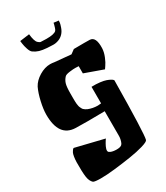

<svg xmlns="http://www.w3.org/2000/svg" viewBox="-241 -796 1032 1197"><g transform="rotate(-30 275.0 -197.0)"><path d="M108.9 -689 177.7 -698.2Q183.6 -644.5 198.7 -631.3Q209.5 -621.6 215.3 -620.6Q221.2 -619.6 256.8 -619.1Q313 -618.7 328.6 -634.3Q333 -638.7 337.2 -651.1Q341.3 -663.6 343.8 -673.8L345.7 -684.1L380.9 -679.7Q380.9 -673.8 379.9 -664.6Q378.9 -655.3 371.1 -633.1Q363.3 -610.8 349.1 -595.7Q334.5 -580.1 314.7 -572.8Q294.9 -565.4 275.4 -565.9Q255.9 -566.4 232.9 -567.9Q200.2 -570.3 179.7 -576.4Q159.2 -582.5 140.6 -595.7Q129.4 -603.5 121.6 -627Q113.8 -650.4 111.3 -669.9ZM344.2 -457.5 373.5 -479Q464.8 -480 488.3 -479Q531.7 -477.1 528.8 -395.5Q527.8 -367.7 515.1 -336.7Q502.4 -305.7 490.2 -289.1L478.5 -272L346.2 -319.3V-371.1Q336.9 -371.6 322.8 -372.1Q308.6 -372.6 281.2 -369.1Q253.9 -365.7 245.6 -357.4Q230 -341.3 223.1 -319.8Q216.3 -298.3 216.3 -249.5Q216.3 -243.7 216.3 -229.5Q216.3 -215.3 216.3 -210Q216.3 -204.6 216.6 -192.9Q216.8 -181.2 217.5 -176.3Q218.3 -171.4 219.7 -162.1Q221.2 -152.8 223.4 -148.4Q225.6 -144 228.8 -137.2Q231.9 -130.4 236.1 -126.7Q240.2 -123 246.1 -118.9Q252 -114.7 258.8 -111.8Q291.5 -98.6 327.1 -98.6Q337.4 -98.6 351.1 -100.6V-219.7Q384.3 -220.7 411.4 -217.3Q438.5 -213.9 453.4 -208.5Q468.3 -203.1 478.5 -197.5Q488.8 -191.9 492.2 -187.5L495.1 -183.6Q490.7 199.2 479.5 237.3Q476.1 248 434.3 260.5Q392.6 272.9 335.7 281.7Q278.8 290.5 218 297.4Q157.2 304.2 115.7 304Q74.2 303.7 63 297.4Q44.4 281.2 39.6 246.6Q34.7 211.9 35.6 142.1Q36.1 119.6 39.1 102.1Q42 84.5 46.4 75.9Q50.8 67.4 54.9 62.3Q59.1 57.1 62 55.7L64.9 54.7L267.6 104Q266.6 105.5 264.9 107.7Q263.2 109.9 258.8 116.9Q254.4 124 250.5 130.9Q246.6 137.7 242.7 146.2Q238.8 154.8 236.8 161.9Q234.9 168.9 235.6 175Q236.3 181.2 240.2 184.6Q255.4 196.3 287.4 197.3Q319.3 198.2 330.1 187Q336.4 180.7 340.6 166.5Q344.7 152.3 345.7 141.6L346.2 130.9V-46.9Q205.6 -44.4 136.7 -46.9Q20 -50.8 20 -209Q20 -248 32 -300.8Q43.9 -353.5 61 -388.7Q79.1 -422.9 118.9 -447Q158.7 -471.2 197.8 -471.2Q211.4 -471.2 228 -468.3Z"/></g></svg>

Font: Some Time Later
Style: Regular
Weight: 400
Version: Version 003.300